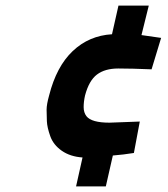

<svg xmlns="http://www.w3.org/2000/svg" viewBox="-20 -590 600 684"><path d="M155 -250Q181 -353 239 -408Q297 -463 379 -468L402 -570H510L484 -465L554 -455L520 -343Q449 -346 401.5 -346Q354 -346 325.5 -324.5Q297 -303 283 -250Q278 -228 278 -208.5Q278 -189 288 -176Q306 -153 370 -153L478 -157L457 -45Q420 -39 382 -36L357 74H251L274 -29Q230 -32 200 -53Q170 -74 159 -105Q148 -136 147 -158Q146 -180 146 -199Q146 -218 155 -250Z"/></svg>

Font: Titillium Web
Style: Bold Italic
Weight: 700
Italic angle: -13°
Version: Version 1.001;PS 57.000;hotconv 1.0.70;makeotf.lib2.5.55311